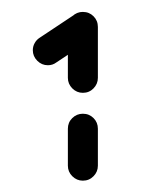

<svg xmlns="http://www.w3.org/2000/svg" viewBox="-20 -687 268 327"><path d="M121.1 -379.3Q110.7 -379.3 103.1 -386.9Q95.6 -394.4 95.6 -404.8V-467.8Q95.6 -478.5 103.1 -485.9Q110.7 -493.3 121.1 -493.3Q131.9 -493.3 139.3 -485.9Q146.7 -478.5 146.7 -467.8V-404.8Q146.7 -394.4 139.3 -386.9Q131.9 -379.3 121.1 -379.3ZM121.1 -666.7Q131.9 -666.7 139.3 -659.3Q146.7 -651.9 146.7 -641.1Q146.7 -634.4 143.5 -628.9Q140.4 -623.3 135.2 -620L75.6 -580.4Q69.6 -575.9 61.5 -575.9Q51.1 -575.9 43.5 -583.5Q35.9 -591.1 35.9 -601.5Q35.9 -608.1 39.1 -613.7Q42.2 -619.3 47.4 -622.6L107 -662.2Q113.3 -666.7 121.1 -666.7ZM121.1 -528.9Q110.7 -528.9 103.1 -536.5Q95.6 -544.1 95.6 -554.4V-641.1Q95.6 -651.9 103.1 -659.3Q110.7 -666.7 121.1 -666.7Q131.9 -666.7 139.3 -659.3Q146.7 -651.9 146.7 -641.1V-554.4Q146.7 -544.1 139.3 -536.5Q131.9 -528.9 121.1 -528.9Z"/></svg>

Font: 26F Galaxy Sans Extra Bold
Style: Regular
Weight: 800
Designer: C₂₉H₂₅N₃O₅
Version: Version 1.100